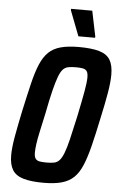

<svg xmlns="http://www.w3.org/2000/svg" viewBox="-60 -928 615 977"><g transform="rotate(5 248.0 -439.0)"><path d="M200 8Q136 8 97 -3.5Q58 -15 41 -42.5Q24 -70 24 -117Q24 -156 34 -212.5Q44 -269 60 -345Q78 -428 92.5 -488.5Q107 -549 124 -589Q141 -629 165.5 -652.5Q190 -676 227.5 -686Q265 -696 319 -696Q385 -696 424 -684.5Q463 -673 479.5 -645.5Q496 -618 496 -570Q496 -532 486.5 -476Q477 -420 460 -343Q443 -261 428 -201Q413 -141 396 -100.5Q379 -60 354.5 -36.5Q330 -13 293 -2.5Q256 8 200 8ZM207 -96Q229 -96 244.5 -99Q260 -102 271.5 -114Q283 -126 293.5 -152.5Q304 -179 315 -225Q326 -271 342 -344Q359 -426 367.5 -473.5Q376 -521 376 -546Q376 -568 369 -577.5Q362 -587 348 -589.5Q334 -592 313 -592Q291 -592 275 -589Q259 -586 247.5 -574Q236 -562 226 -535.5Q216 -509 204.5 -463Q193 -417 179 -344Q167 -289 158.5 -250Q150 -211 146.5 -185Q143 -159 143 -141Q143 -120 150 -110.5Q157 -101 171 -98.5Q185 -96 207 -96ZM312 -750 262 -880 263 -886H371L398 -755L397 -750Z"/></g></svg>

Font: Saira Condensed SemiBold
Style: Italic
Weight: 600
Width: 3
Italic angle: -12°
Designer: Hector Gatti with collaboration of the Omnibus-Type team
Foundry: Omnibus-Type
Version: Version 1.101